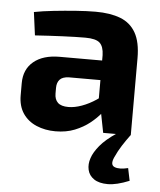

<svg xmlns="http://www.w3.org/2000/svg" viewBox="-52 -552 674 811"><g transform="rotate(5 285.0 -146.5)"><path d="M321 -507Q383 -507 426 -490.5Q469 -474 491.5 -434.5Q514 -395 514 -327V0H397L376 -107L366 -122V-327Q365 -363 348.5 -378.5Q332 -394 287 -394Q248 -394 191 -391.5Q134 -389 74 -385L61 -483Q97 -490 143.5 -495Q190 -500 237 -503.5Q284 -507 321 -507ZM453 -304 452 -221H232Q205 -220 193.5 -207Q182 -194 182 -172V-148Q182 -123 196 -109.5Q210 -96 241 -96Q267 -96 297.5 -107Q328 -118 358 -138Q388 -158 412 -185V-121Q403 -106 385 -83.5Q367 -61 340 -39.5Q313 -18 277 -3.5Q241 11 195 11Q151 11 114.5 -4.5Q78 -20 57 -51Q36 -82 36 -128V-179Q36 -238 76 -271Q116 -304 186 -304ZM454 -2 513 0Q496 23 480.5 47Q465 71 452 100Q438 132 458 140Q478 148 515 139L526 192Q472 214 435 214Q398 214 376.5 199.5Q355 185 349.5 161Q344 137 353 111Q361 86 385 57Q409 28 454 -2Z"/></g></svg>

Font: Exo 2
Style: Bold
Weight: 700
Designer: Natanael Gama
Foundry: Natanael Gama
Version: Version 2.010